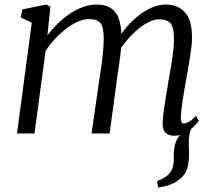

<svg xmlns="http://www.w3.org/2000/svg" viewBox="-20 -588 954 846"><path d="M677.5 238.5 671.5 211Q694 201 709.2 191.2Q724.5 181.5 734 165Q747 143 745.5 112.5Q744 82 750.5 51.5Q755 30.5 769 13Q783 -4.5 791 -15.5L841.5 -48.5Q821.5 -26 816.2 -2.8Q811 20.5 812 52.5Q812.5 63.5 812.8 74.5Q813 85.5 813 95.5Q813 129.5 804 157.2Q795 185 765.5 206.5Q749.5 218 730.2 225.5Q711 233 677.5 238.5ZM202 -558 189 -432.5Q209.5 -459.5 234.5 -484Q259.5 -508.5 287.8 -527.5Q316 -546.5 345.8 -557.2Q375.5 -568 405.5 -568Q443 -568 467.2 -553Q491.5 -538 503.2 -506.5Q515 -475 515 -424.5Q515 -421 514.8 -417.2Q514.5 -413.5 514.5 -410Q514.5 -406.5 514 -402.5L500.5 -418Q519 -447.5 543 -474.5Q567 -501.5 594.5 -522.5Q622 -543.5 651.8 -555.8Q681.5 -568 712 -568Q762.5 -568 794.2 -534.5Q826 -501 826 -423Q826 -400 822 -369.8Q818 -339.5 812.5 -307.5Q807 -275.5 802 -247Q797.5 -221.5 792.2 -192Q787 -162.5 783 -133Q779 -103.5 777 -78.5Q776 -62 778.5 -53Q781 -44 788.5 -44Q800.5 -44 813.2 -51.8Q826 -59.5 844 -77L856 -55.5Q851.5 -48.5 836.5 -32.8Q821.5 -17 798.8 -3.5Q776 10 748.5 10Q730.5 10 718.8 3.8Q707 -2.5 701.5 -15.2Q696 -28 696.5 -47.5Q697.5 -71 701.8 -101.5Q706 -132 711.5 -164.2Q717 -196.5 721.5 -225.5Q726 -253 732 -286.2Q738 -319.5 742.2 -353.8Q746.5 -388 746.5 -418Q746.5 -468 730.8 -485.5Q715 -503 682 -503Q660.5 -503 635.8 -491Q611 -479 586 -457.8Q561 -436.5 538.2 -409.5Q515.5 -382.5 498 -352.5L515.5 -400Q514 -376.5 510.8 -349.8Q507.5 -323 503.8 -296.8Q500 -270.5 496.5 -247L463 0H383.5L415.5 -222.5Q420 -251 425 -285.2Q430 -319.5 433.5 -354Q437 -388.5 437 -418Q437 -468.5 422.8 -486.2Q408.5 -504 371 -504Q349 -504 323.8 -493Q298.5 -482 272.8 -462.5Q247 -443 223.5 -417.8Q200 -392.5 181 -364L132 0H55L120 -488L71.5 -511L78.5 -546.5L183.5 -568Z"/></svg>

Font: Merriweather Light
Style: Italic
Weight: 300
Italic angle: -7.8°
Designer: Eben Sorkin
Foundry: Eben Sorkin
Version: Version 2.101